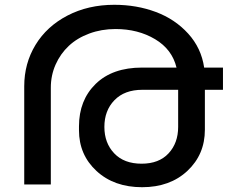

<svg xmlns="http://www.w3.org/2000/svg" viewBox="-20 -762 961 793"><path d="M715.8 -237.8V-391.1H567.9Q494.1 -391.1 452.6 -348.1Q411.1 -305.2 411.1 -237.8Q411.1 -171.4 451.7 -128.7Q492.2 -85.9 564.9 -85.9Q636.7 -85.9 676.3 -128.7Q715.8 -171.4 715.8 -237.8ZM189.9 0H80.1V-405.8Q80.1 -500 126.7 -576.7Q173.3 -653.3 258.8 -697.8Q344.2 -742.2 452.1 -742.2Q544.4 -742.2 623.5 -712.6Q702.6 -683.1 757.1 -623.3Q811.5 -563.5 823.2 -482.9H900.9V-391.1H826.2V-226.1Q826.2 -124 754.2 -56.4Q682.1 11.2 566.9 11.2Q451.2 11.2 378.7 -55.7Q306.2 -122.6 306.2 -224.1V-240.2Q306.2 -348.1 375.2 -415.5Q444.3 -482.9 566.9 -482.9H709Q690.9 -558.1 620.6 -600.1Q550.3 -642.1 457 -642.1Q398.9 -642.1 348.9 -623.5Q298.8 -605 264.2 -572.5Q229.5 -540 209.7 -495.4Q189.9 -450.7 189.9 -399.9Z"/></svg>

Font: Telcell.Market Med
Style: Regular
Weight: 500
Designer: Rasmus Andersson, Sedrak Mkrtchyan
Version: Version 3.019;git-0a5106e0b